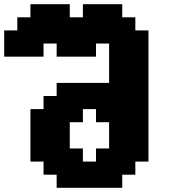

<svg xmlns="http://www.w3.org/2000/svg" viewBox="-20 -895 852 915"><path d="M250 0H562.5V-62.5H625V-125H687.5V-750H625V-812.5H562.5V-875H375V-812.5H312.5V-875H125V-812.5H62.5V-750H0V-625H187.5V-687.5H250V-625H437.5V-687.5H500V-500H250V-437.5H187.5V-375H125V-125H187.5V-62.5H250ZM437.5 -125H375V-187.5H312.5V-312.5H375V-375H437.5V-312.5H500V-187.5H437.5Z"/></svg>

Font: Faithful 32x
Style: Semibold
Weight: 400
Foundry: Faithful Resource Pack
Version: Version 1.0; January 27, 2023